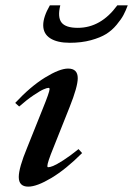

<svg xmlns="http://www.w3.org/2000/svg" viewBox="-20 -678 492 709"><path d="M237.8 -520Q191.4 -520 165.5 -536.6Q139.6 -553.2 139.6 -585Q139.6 -615.7 164.1 -658.2H202.6Q191.9 -614.3 207.3 -594.7Q222.7 -575.2 267.1 -575.2Q352.5 -575.2 413.1 -658.2H451.7Q444.3 -638.2 436 -622.6Q427.7 -606.9 410.6 -586.4Q393.6 -565.9 372.1 -552.5Q350.6 -539.1 315.7 -529.5Q280.8 -520 237.8 -520ZM84.5 11.2Q49.3 11.2 49.3 -24.4Q49.3 -58.1 80.1 -132.3L138.2 -277.3Q163.1 -338.4 163.1 -349.1Q163.1 -353.5 159.2 -353.5Q153.3 -353.5 140.9 -348.1Q128.4 -342.8 103.8 -326.2Q79.1 -309.6 50.8 -284.7L36.1 -297.9Q92.3 -358.4 146.2 -391.6Q200.2 -424.8 231.4 -424.8Q267.1 -424.8 267.1 -389.2Q267.1 -357.9 237.3 -283.2L177.2 -132.3Q154.8 -77.6 154.8 -64.5Q154.8 -60.5 158.2 -60.5Q164.6 -60.5 176.3 -65.2Q188 -69.8 213.4 -85.9Q238.8 -102.1 270 -127.4L283.2 -112.8Q223.1 -52.7 169.7 -20.8Q116.2 11.2 84.5 11.2Z"/></svg>

Font: Elstob 18pt SemiBold
Style: Italic
Weight: 600
Italic angle: -20°
Designer: Peter S. Baker
Version: Version 1.015